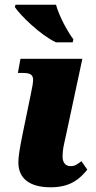

<svg xmlns="http://www.w3.org/2000/svg" viewBox="-20 -786 407 816"><path d="M218 -606H289L292 -619C272 -644 232 -714 218 -766H46L43 -756C66 -721 153 -636 218 -606ZM195 10C280 10 319 -26 351 -65L326 -101C306 -86 299 -80 279 -80C259 -80 246 -95 246 -120C246 -150 250 -164 260 -209L330 -536H67L56 -476H77C135 -476 123 -449 110 -381L76 -216C63 -153 58 -117 58 -96C58 -26 108 10 195 10Z"/></svg>

Font: Noto Serif SemiCondensed Black
Style: Italic
Weight: 900
Width: 4
Italic angle: -12°
Designer: Monotype Design Team
Foundry: Monotype Imaging Inc.
Version: Version 2.014